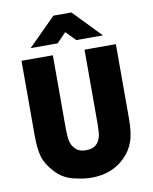

<svg xmlns="http://www.w3.org/2000/svg" viewBox="-103 -1047 905 1137"><g transform="rotate(-10 349.0 -479.0)"><path d="M65.4 -740.2Q65.4 -727.5 65.4 -691.4Q65.4 -591.8 65.4 -293Q65.4 -210.9 79.1 -163.1Q92.8 -115.2 138.7 -65.4Q184.6 -15.6 248 -1Q311.5 13.7 351.6 13.7Q420.9 13.7 471.7 -7.8Q523.4 -29.3 558.6 -66.4Q594.7 -101.6 613.3 -151.4Q632.8 -200.2 632.8 -293Q632.8 -442.4 632.8 -740.2Q585.9 -740.2 444.3 -740.2Q444.3 -627.9 444.3 -293Q444.3 -271.5 442.4 -246.1Q441.4 -220.7 431.6 -200.2Q423.8 -179.7 404.3 -166Q384.8 -152.3 349.6 -152.3Q315.4 -152.3 295.9 -167Q276.4 -182.6 266.6 -204.1Q257.8 -225.6 255.9 -250Q253.9 -274.4 253.9 -293Q253.9 -442.4 253.9 -740.2Q207 -740.2 65.4 -740.2ZM406.2 -970.7Q378.9 -970.7 297.9 -970.7Q256.8 -929.7 131.8 -804.7Q172.9 -804.7 293.9 -804.7Q307.6 -819.3 349.6 -862.3Q364.3 -847.7 406.2 -804.7Q446.3 -804.7 566.4 -804.7Q526.4 -846.7 406.2 -970.7Z"/></g></svg>

Font: Avakin
Style: Bold
Weight: 700
Designer: Herb Lubalin, Tom Carnase, Ed Benguiat, Adobe Type Staff
Version: Version 1.0